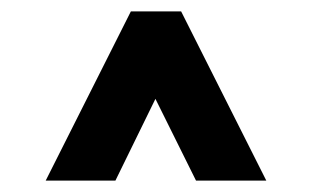

<svg xmlns="http://www.w3.org/2000/svg" viewBox="-20 -776 546 336"><path d="M60 -460 209 -756H297L446 -460H323L252 -603L182 -460Z"/></svg>

Font: Stick No Bills ExtraBold
Style: Regular
Weight: 800
Version: Version 2.000